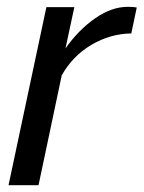

<svg xmlns="http://www.w3.org/2000/svg" viewBox="-20 -543 421 563"><path d="M116 -522H198L172 -401Q210 -455 258.5 -489Q307 -523 355 -523Q364 -523 370.5 -522.5Q377 -522 381 -521L365 -445Q303 -444 248 -411.5Q193 -379 161 -322L93 0H5Z"/></svg>

Font: Raleway Medium
Style: Italic
Weight: 500
Italic angle: -12°
Designer: Matt McInerney, Pablo Impallari, Rodrigo Fuenzalida
Foundry: Matt McInerney, Pablo Impallari, Rodrigo Fuenzalida
Version: Version 4.026